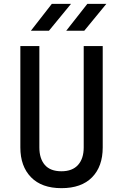

<svg xmlns="http://www.w3.org/2000/svg" viewBox="-20 -970 640 1000"><path d="M300 10Q197 10 141.5 -47Q86 -104 86 -202V-730H185V-202Q185 -144 213.5 -111Q242 -78 300 -78Q357 -78 386.5 -111Q416 -144 416 -202V-730H515V-202Q515 -103 459.5 -46.5Q404 10 300 10ZM325 -810 435 -950H534L419 -810ZM141 -810 250 -950H350L235 -810Z"/></svg>

Font: JetBrainsMono NFM Medium
Style: Regular
Weight: 500
Monospace: yes
Designer: Philipp Nurullin, Konstantin Bulenkov
Foundry: JetBrains
Version: Version 2.304; ttfautohint (v1.8.4.7-5d5b);Nerd Fonts 3.3.0